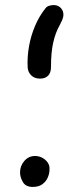

<svg xmlns="http://www.w3.org/2000/svg" viewBox="-20 -711 317 757"><path d="M191 -691Q203 -691 211.5 -686Q220 -681 225 -672.5Q230 -664 230 -653Q230 -643 225 -631.5Q220 -620 215 -611Q199 -583 190 -544Q181 -505 181 -446Q181 -424 169.5 -412.5Q158 -401 138 -401Q116 -401 103 -414Q90 -427 89 -446Q87 -487 94.5 -529Q102 -571 118.5 -609.5Q135 -648 159 -678Q165 -686 174.5 -688.5Q184 -691 191 -691ZM118 -96Q133 -96 146.5 -89Q160 -82 168.5 -69.5Q177 -57 175 -40Q175 -27 168.5 -11.5Q162 4 147.5 15Q133 26 109 26Q81 26 70 6.5Q59 -13 59 -31Q59 -57 76 -76.5Q93 -96 118 -96Z"/></svg>

Font: Playpen Sans Arabic
Style: Regular
Weight: 400
Designer: Azza Alameddine, Laura Meseguer, Veronika Burian, José Scaglione
Foundry: TypeTogether
Version: Version 2.000